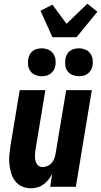

<svg xmlns="http://www.w3.org/2000/svg" viewBox="-20 -1005 544 1033"><path d="M147 8Q121 8 98.5 -2Q76 -12 61.5 -31Q47 -50 40 -73.5Q33 -97 30.5 -122Q28 -147 30.5 -173Q33 -199 37 -225L86 -520H224L172 -206Q170 -195 169 -185Q168 -175 168 -164.5Q168 -154 170 -144Q172 -134 176.5 -125.5Q181 -117 189 -111.5Q197 -106 208 -106Q221 -106 234.5 -111.5Q248 -117 257.5 -127.5Q267 -138 272 -151Q277 -164 279 -178L336 -520H474L388 0H250L261 -70Q253 -54 241 -39Q229 -24 214 -13Q199 -2 181.5 3Q164 8 147 8ZM404 -595Q387 -595 370.5 -601.5Q354 -608 344 -621.5Q334 -635 331.5 -652.5Q329 -670 332 -688Q334 -700 340 -711.5Q346 -723 356.5 -731Q367 -739 379.5 -742Q392 -745 405 -745Q422 -745 438.5 -738.5Q455 -732 465 -718.5Q475 -705 478 -687.5Q481 -670 478 -652Q476 -640 469.5 -628.5Q463 -617 452.5 -609Q442 -601 429.5 -598Q417 -595 404 -595ZM204 -595Q187 -595 170.5 -601.5Q154 -608 144 -621.5Q134 -635 131.5 -652.5Q129 -670 132 -688Q134 -700 140 -711.5Q146 -723 156.5 -731Q167 -739 179.5 -742Q192 -745 205 -745Q222 -745 238.5 -738.5Q255 -732 265 -718.5Q275 -705 278 -687.5Q281 -670 278 -652Q276 -640 269.5 -628.5Q263 -617 252.5 -609Q242 -601 229.5 -598Q217 -595 204 -595ZM262 -805 198 -947 262 -980 338 -877 450 -985 504 -942 392 -805Z"/></svg>

Font: Iosevka Term Curly Hv Obl
Style: Regular
Weight: 900
Italic angle: -9°
Designer: Belleve Invis
Foundry: Belleve Invis
Version: Version 32.3.0